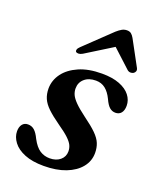

<svg xmlns="http://www.w3.org/2000/svg" viewBox="-132 -773 714 866"><g transform="rotate(20 224.5 -340.0)"><path d="M195.5 -30.5Q226.5 -30.5 245.8 -46.8Q265 -63 265 -88.5Q265 -104 258.5 -117.8Q252 -131.5 234.5 -148Q217 -164.5 183 -188Q145.5 -214.5 123.8 -235.2Q102 -256 92.8 -277.2Q83.5 -298.5 83.5 -325.5Q84 -365 108.2 -397.8Q132.5 -430.5 178 -450.5Q223.5 -470.5 288 -470.5Q338.5 -470.5 372.5 -457.2Q406.5 -444 424 -421.5Q441.5 -399 441.5 -372Q441.5 -349.5 431.5 -337.2Q421.5 -325 404 -325Q388 -325 375.8 -335.5Q363.5 -346 351.5 -372.5Q337.5 -401.5 318.5 -416.5Q299.5 -431.5 273 -431.5Q239 -431.5 218.5 -413.5Q198 -395.5 198 -367Q198 -351.5 204.5 -337Q211 -322.5 228.8 -304.5Q246.5 -286.5 280 -261.5Q320 -232.5 342 -210.8Q364 -189 372.2 -168.5Q380.5 -148 380.5 -123Q380.5 -84 356 -53.8Q331.5 -23.5 287 -6.2Q242.5 11 181.5 11Q127 11 90 -4Q53 -19 34.5 -43.8Q16 -68.5 16 -95.5Q16 -116.5 25.8 -128.8Q35.5 -141 52.5 -141Q71 -141 84 -129.2Q97 -117.5 109 -92Q127 -58 148.2 -44.2Q169.5 -30.5 195.5 -30.5ZM334 -623.5H283.5L390.5 -525Q397.5 -519 405.8 -518.8Q414 -518.5 420.5 -522.5Q426.5 -526.5 428.8 -533.2Q431 -540 426.5 -548.5L361.5 -668.5Q355 -680 347.5 -686.2Q340 -692.5 327 -692.5Q314 -692.5 303 -686.2Q292 -680 279 -668.5L153.5 -548.5Q144.5 -540 142.5 -533.2Q140.5 -526.5 144 -522.5Q148.5 -518.5 156.8 -518.8Q165 -519 175.5 -525Z"/></g></svg>

Font: Fraunces Medium
Style: Italic
Weight: 500
Italic angle: -16°
Version: Version 1.000;[b76b70a41]